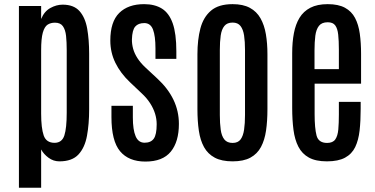

<svg xmlns="http://www.w3.org/2000/svg" viewBox="-20 -761 1791 916"><path d="M70.3 134.8V-732.4H176.3V-670.4Q190.9 -706.5 220 -722.7Q249 -738.8 278.8 -738.8Q332 -738.8 359.4 -708Q386.7 -677.2 396 -624.3Q405.3 -571.3 405.3 -504.9V-239.3Q405.3 -169.4 395 -113.3Q384.8 -57.1 354.5 -24.2Q324.2 8.8 263.2 8.8Q234.9 8.8 211.7 -8.3Q188.5 -25.4 176.3 -47.9V134.8ZM240.7 -79.6Q275.9 -80.1 287.1 -115Q298.3 -149.9 298.3 -223.1V-521Q298.3 -560.1 295.2 -589.6Q292 -619.1 280 -636Q268.1 -652.8 242.2 -652.8Q221.7 -652.8 207 -643.3Q192.4 -633.8 184.3 -605.5Q176.3 -577.1 176.3 -521V-219.2Q176.3 -149.9 188.5 -114.7Q200.7 -79.6 240.7 -79.6Z M673.8 9.8Q593.8 9.8 552.7 -39.6Q511.7 -88.9 511.7 -202.6V-256.3H613.8V-200.7Q613.8 -142.1 627 -111.1Q640.1 -80.1 669.9 -80.1Q699.7 -80.1 713.6 -99.4Q727.5 -118.7 727.5 -168.5Q727.5 -193.8 719.7 -219Q711.9 -244.1 696 -268.8Q680.2 -293.5 655.3 -316.4L600.6 -368.2Q554.7 -411.6 530.5 -461.2Q506.3 -510.7 506.3 -567.4Q506.3 -657.2 548.8 -699.2Q591.3 -741.2 667.5 -741.2Q718.3 -741.2 752.4 -720Q786.6 -698.7 804 -649.7Q821.3 -600.6 821.3 -516.1V-480H721.7V-530.3Q721.7 -588.9 710 -619.9Q698.2 -650.9 668.5 -650.9Q639.6 -650.9 625.2 -634.3Q610.8 -617.7 609.4 -573.7Q608.9 -551.3 615.2 -528.3Q621.6 -505.4 636 -483.2Q650.4 -460.9 673.3 -439.5L729.5 -387.2Q781.2 -339.8 807.4 -285.4Q833.5 -231 833.5 -169.9Q833.5 -85 794.9 -37.6Q756.3 9.8 673.8 9.8Z M1089.8 8.8Q1037.6 8.8 1004.6 -8.8Q971.7 -26.4 953.6 -58.8Q935.5 -91.3 928.7 -137.2Q921.9 -183.1 921.9 -240.2V-502.4Q921.9 -571.3 936 -625.2Q950.2 -679.2 986.6 -710.2Q1022.9 -741.2 1089.8 -741.2Q1139.6 -741.2 1172.1 -723.6Q1204.6 -706.1 1222.9 -673.6Q1241.2 -641.1 1248.5 -597.7Q1255.9 -554.2 1255.9 -502.4V-240.2Q1255.9 -184.1 1249.3 -138.4Q1242.7 -92.8 1225.1 -59.8Q1207.5 -26.9 1174.8 -9Q1142.1 8.8 1089.8 8.8ZM1089.8 -79.1Q1115.2 -79.1 1127.7 -95.7Q1140.1 -112.3 1144.5 -142.3Q1148.9 -172.4 1148.9 -211.9V-522.9Q1148.9 -562.5 1144.5 -591.6Q1140.1 -620.6 1127.4 -637Q1114.7 -653.3 1089.8 -653.3Q1063.5 -653.3 1050.3 -637Q1037.1 -620.6 1033 -591.6Q1028.8 -562.5 1028.8 -522.9V-211.9Q1028.8 -172.4 1033 -142.3Q1037.1 -112.3 1050.3 -95.7Q1063.5 -79.1 1089.8 -79.1Z M1539.6 8.8Q1486.3 8.8 1453.6 -9.3Q1420.9 -27.3 1403.6 -61Q1386.2 -94.7 1380.1 -141.8Q1374 -189 1374 -246.1V-507.8Q1374 -559.6 1382.1 -602.3Q1390.1 -645 1408.9 -676Q1427.7 -707 1460.7 -724.1Q1493.7 -741.2 1543.5 -741.2Q1594.2 -741.2 1625.7 -724.1Q1657.2 -707 1673.8 -675.5Q1690.4 -644 1696.5 -600.3Q1702.6 -556.6 1702.6 -503.9V-361.8H1481V-216.3Q1481 -149.9 1490.2 -114.5Q1499.5 -79.1 1540.5 -79.1Q1567.9 -79.1 1579.6 -95.9Q1591.3 -112.8 1594 -143.3Q1596.7 -173.8 1596.7 -214.8V-274.9H1700.7V-242.2Q1700.7 -184.6 1695.6 -138.4Q1690.4 -92.3 1674.6 -59.3Q1658.7 -26.4 1626.2 -8.8Q1593.8 8.8 1539.6 8.8ZM1480.5 -431.2H1596.7V-524.4Q1596.7 -566.9 1593.5 -595.9Q1590.3 -625 1579.3 -639.9Q1568.4 -654.8 1543.5 -654.8Q1515.1 -654.8 1501.7 -637.7Q1488.3 -620.6 1484.4 -590.6Q1480.5 -560.5 1480.5 -521Z"/></svg>

Font: Antonio Medium
Style: Regular
Weight: 500
Designer: Vernon Adams
Foundry: Vernon Adams
Version: Version 1.002